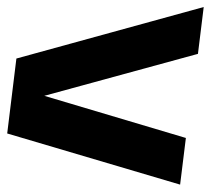

<svg xmlns="http://www.w3.org/2000/svg" viewBox="-21 -566 621 533"><path d="M479 -53.5 -1 -195.5 24.5 -403.5 544.5 -546.5 528.5 -416.5 102 -300 495 -183Z"/></svg>

Font: Urbanist
Style: Bold Italic
Weight: 700
Italic angle: -8°
Designer: Corey Hu
Foundry: Corey Hu
Version: Version 1.330; ttfautohint (v1.8.4.7-5d5b)